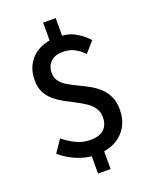

<svg xmlns="http://www.w3.org/2000/svg" viewBox="-173 -934 916 1151"><g transform="rotate(-20 285.0 -358.5)"><path d="M275 14Q237 14 196 2.5Q155 -9 118.5 -29Q82 -49 53 -75L106 -153Q144 -122 186 -102Q228 -82 275 -82Q334 -82 362.5 -109.5Q391 -137 391 -185Q391 -219 374 -244Q357 -269 329.5 -287.5Q302 -306 269.5 -322.5Q237 -339 204 -357Q171 -375 143.5 -398Q116 -421 99 -453.5Q82 -486 82 -532Q82 -592 108.5 -636.5Q135 -681 182.5 -705.5Q230 -730 293 -730Q362 -730 408 -705Q454 -680 489 -641L430 -574Q399 -604 369.5 -619.5Q340 -635 297 -635Q249 -635 221 -609.5Q193 -584 193 -538Q193 -506 210 -484.5Q227 -463 254.5 -446.5Q282 -430 315 -414.5Q348 -399 381 -381Q414 -363 441 -338.5Q468 -314 485 -278.5Q502 -243 502 -193Q502 -132 475 -85.5Q448 -39 397.5 -12.5Q347 14 275 14ZM248 123V-30H328V123ZM248 -690V-840H328V-690Z"/></g></svg>

Font: Noto Sans JP Thin Medium
Style: Regular
Weight: 500
Version: Version 2.004-H2;hotconv 1.0.118;makeotfexe 2.5.65603